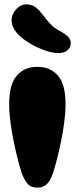

<svg xmlns="http://www.w3.org/2000/svg" viewBox="-20 -845 344 879"><path d="M151 14Q121 14 105.5 -4.5Q90 -23 79 -54Q72 -75 62.5 -111.5Q53 -148 43.5 -193Q34 -238 28 -284Q22 -330 22 -369Q22 -458 56.5 -498.5Q91 -539 151 -539Q211 -539 245.5 -498.5Q280 -458 280 -369Q280 -330 274 -284Q268 -238 258.5 -193Q249 -148 239.5 -111.5Q230 -75 223 -54Q212 -21 196 -3.5Q180 14 151 14ZM248 -602Q213 -602 168.5 -620.5Q124 -639 89 -665Q33 -707 33 -752Q33 -780 54.5 -803Q76 -826 104 -825Q128 -824 144.5 -810.5Q161 -797 176 -777Q191 -757 209 -737Q227 -717 254 -703Q277 -691 290.5 -678Q304 -665 304 -648Q304 -627 288.5 -614.5Q273 -602 248 -602Z"/></svg>

Font: Matemasie
Style: Regular
Weight: 400
Designer: Adam Yeo
Version: Version 1.001; ttfautohint (v1.8.4.7-5d5b)